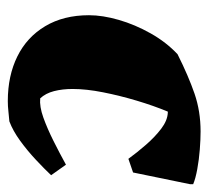

<svg xmlns="http://www.w3.org/2000/svg" viewBox="-41 -481 534 492"><g transform="rotate(90 226.0 -235.0)"><path d="M239 12Q174 12 124.5 -12.5Q75 -37 47 -84Q19 -131 19 -196Q19 -231 31 -272.5Q43 -314 65.5 -354Q88 -394 119 -423Q175 -451 220 -466.5Q265 -482 317 -482Q337 -482 363 -480Q389 -478 413.5 -473.5Q438 -469 452 -463V-455L422 -309L387 -297Q371 -319 351 -342Q331 -365 310 -381Q289 -397 269 -398H266Q251 -362 238 -318.5Q225 -275 216.5 -232Q208 -189 208 -154Q208 -128 213.5 -106.5Q219 -85 232 -71Q253 -69 281 -79Q309 -89 341 -105Q373 -121 402 -137L429 -99Q413 -82 389.5 -60Q366 -38 340.5 -19.5Q315 -1 291 8Q278 9 265 10.5Q252 12 239 12Z"/></g></svg>

Font: Labrada Black
Style: Italic
Weight: 900
Italic angle: -7°
Designer: Mercedes Jáuregui
Foundry: Omnibus-Type Team
Version: Version 1.000; ttfautohint (v1.8.4.7-5d5b)